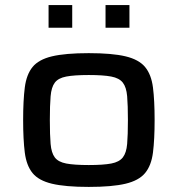

<svg xmlns="http://www.w3.org/2000/svg" viewBox="-20 -727 699 755"><path d="M329 8Q237 8 184.5 -4.5Q132 -17 108 -46.5Q84 -76 77.5 -127Q71 -178 71 -255Q71 -332 77.5 -383Q84 -434 108 -463.5Q132 -493 184.5 -505.5Q237 -518 329 -518Q421 -518 473.5 -505.5Q526 -493 550.5 -463.5Q575 -434 581.5 -383Q588 -332 588 -255Q588 -178 581.5 -127Q575 -76 550.5 -46.5Q526 -17 473.5 -4.5Q421 8 329 8ZM329 -78Q386 -78 417.5 -84Q449 -90 463 -108Q477 -126 480 -161Q483 -196 483 -255Q483 -313 480 -348.5Q477 -384 463 -402Q449 -420 417.5 -426Q386 -432 329 -432Q272 -432 240.5 -426Q209 -420 195.5 -402Q182 -384 179 -348.5Q176 -313 176 -255Q176 -196 179 -161Q182 -126 195.5 -108Q209 -90 240.5 -84Q272 -78 329 -78ZM171 -618V-707H264V-618ZM395 -618V-707H489V-618Z"/></svg>

Font: Saira Expanded Medium
Style: Regular
Weight: 500
Width: 7
Designer: Hector Gatti with collaboration of the Omnibus-Type team
Foundry: Omnibus-Type
Version: Version 1.100; ttfautohint (v1.8.3)